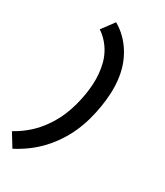

<svg xmlns="http://www.w3.org/2000/svg" viewBox="-282 -936 1023 1192"><g transform="rotate(30 230.0 -340.0)"><path d="M17 161 -40 68Q0 46 35.5 18Q71 -10 100.5 -43.5Q130 -77 154 -115.5Q178 -154 194.5 -193.5Q211 -233 222.5 -275Q234 -317 241 -358Q247 -396 249.5 -434Q252 -472 248.5 -509.5Q245 -547 236 -582Q227 -617 210 -648.5Q193 -680 169 -706.5Q145 -733 116 -752L182 -841Q222 -818 254.5 -786Q287 -754 311.5 -714Q336 -674 350.5 -630Q365 -586 370.5 -537.5Q376 -489 373.5 -440Q371 -391 363 -343Q355 -293 341 -242.5Q327 -192 306 -144.5Q285 -97 255 -51.5Q225 -6 188.5 33Q152 72 108 104.5Q64 137 17 161Z"/></g></svg>

Font: Iosevka Curly Slab XBdObl
Style: Regular
Weight: 800
Italic angle: -9°
Monospace: yes
Designer: Belleve Invis
Foundry: Belleve Invis
Version: Version 11.1.0; ttfautohint (v1.8.3)